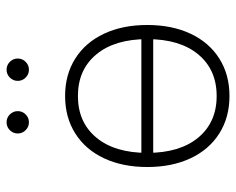

<svg xmlns="http://www.w3.org/2000/svg" viewBox="-87 -623 718 584"><g transform="rotate(-90 272.0 -331.0)"><path d="M56 -242Q56 -317 82.5 -373.5Q109 -430 158 -461Q207 -492 272 -492Q337 -492 386 -461Q435 -430 461.5 -373.5Q488 -317 488 -242Q488 -167 461.5 -110.5Q435 -54 386 -23Q337 8 272 8Q207 8 158 -23Q109 -54 82.5 -110.5Q56 -167 56 -242ZM445 -242Q445 -341 398.5 -397Q352 -453 272 -453Q192 -453 145.5 -397Q99 -341 99 -242Q99 -143 145.5 -87Q192 -31 272 -31Q352 -31 398.5 -87Q445 -143 445 -242ZM77 -260H467V-224H77ZM158 -636Q158 -650 168 -660Q178 -670 192 -670Q206 -670 216 -660Q226 -650 226 -636Q226 -622 216 -612Q206 -602 192 -602Q178 -602 168 -612Q158 -622 158 -636ZM318 -636Q318 -650 328 -660Q338 -670 352 -670Q366 -670 376 -660Q386 -650 386 -636Q386 -622 376 -612Q366 -602 352 -602Q338 -602 328 -612Q318 -622 318 -636Z"/></g></svg>

Font: SN Pro Thin
Style: Regular
Weight: 200
Designer: Tobias Whetton
Foundry: Supernotes
Version: Version 1.003;Glyphs 3.3 (3324)